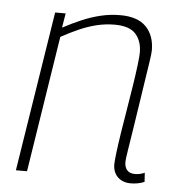

<svg xmlns="http://www.w3.org/2000/svg" viewBox="-45 -584 585 636"><g transform="rotate(5 247.5 -266.0)"><path d="M114 -532H149L141 -484Q173 -501 203.5 -514Q234 -527 265.5 -534.5Q297 -542 330 -542Q388 -542 416 -513Q444 -484 444 -435Q444 -424 439.5 -395Q435 -366 429 -326.5Q423 -287 416.5 -244Q410 -201 404 -162.5Q398 -124 393.5 -96Q389 -68 389 -59Q389 -41 398 -31.5Q407 -22 424 -22Q431 -22 439 -23.5Q447 -25 456 -29L458 1Q447 6 435 8Q423 10 412 10Q395 10 381.5 3Q368 -4 360.5 -17Q353 -30 353 -48Q353 -59 356.5 -87.5Q360 -116 366 -154.5Q372 -193 379 -234.5Q386 -276 392 -315Q398 -354 401.5 -383Q405 -412 405 -424Q405 -462 384.5 -485.5Q364 -509 314 -509Q284 -509 255 -502Q226 -495 197.5 -482.5Q169 -470 138 -453L67 0H30Z"/></g></svg>

Font: Georama ExtraCondensed Thin ExtraLight
Style: Italic
Weight: 250
Italic angle: -9°
Version: Version 1.001